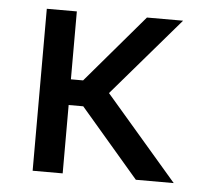

<svg xmlns="http://www.w3.org/2000/svg" viewBox="-43 -576 718 624"><g transform="rotate(5 315.5 -264.0)"><path d="M421.9 0 230.8 -223H183.2V0H85.2V-528.4H183.2V-306.8H223L411.9 -528.4H529.8L310.4 -273.1L545.5 0Z"/></g></svg>

Font: TID UI
Style: Regular
Weight: 400
Designer: The TID Project Authors
Foundry: Bakken & Bæck
Version: Version 1.001;hotconv 1.0.109;makeotfexe 2.5.65596